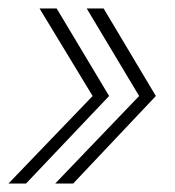

<svg xmlns="http://www.w3.org/2000/svg" viewBox="-41 -474 414 454"><path d="M89.5 -40H132L327.5 -247L204 -454H164L288 -247ZM-21 -40H20.5L217 -247L93 -454H52.5L178 -247Z"/></svg>

Font: Anybody Condensed ExtraLight
Style: Italic
Weight: 250
Width: 3
Italic angle: -10°
Version: Version 1.113;gftools[0.9.25]